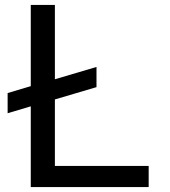

<svg xmlns="http://www.w3.org/2000/svg" viewBox="-20 -760 689 780"><path d="M372 -406V-488L203 -438V-740H105V-410L11 -382V-300L105 -328V0H584V-86H203V-356Z"/></svg>

Font: Be Vietnam Pro
Style: Regular
Weight: 400
Designer: Lam Bao, Tony Le, Vietanh Nguyen
Foundry: Yellow Type Foundry
Version: Version 1.002